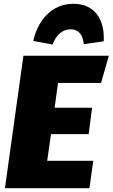

<svg xmlns="http://www.w3.org/2000/svg" viewBox="-20 -989 592 1009"><path d="M256 -755C274 -802 305 -835 351 -835C395 -835 416 -804 420 -757L525 -772C531 -874 487 -969 366 -969C247 -969 177 -876 155 -774ZM552 -696H103L6 0H450L470 -144H228L248 -284H446L464 -423H267L285 -553H511Z"/></svg>

Font: Fira Sans Heavy
Style: Italic
Weight: 900
Italic angle: -8°
Designer: bBox Type GmbH & Carrois Corporate GbR & Edenspiekermann AG
Foundry: bBox Type GmbH & Carrois Corporate GbR & Edenspiekermann AG
Version: Version 4.301;PS 004.301;hotconv 1.0.88;makeotf.lib2.5.64775